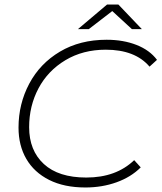

<svg xmlns="http://www.w3.org/2000/svg" viewBox="-20 -825 715 850"><path d="M62 -260Q62 -365 109.5 -454.5Q157 -544 245.5 -596.5Q334 -649 452 -649Q526 -649 584.5 -626Q643 -603 675 -560L642 -530Q578 -605 448 -605Q347 -605 269.5 -558.5Q192 -512 150.5 -434Q109 -356 109 -262Q109 -159 174 -99Q239 -39 362 -39Q494 -39 574 -116L603 -84Q560 -41 496 -18Q432 5 358 5Q264 5 197.5 -28.5Q131 -62 96.5 -121.5Q62 -181 62 -260ZM564 -696 477 -776 373 -696H325L454 -805H504L608 -696Z"/></svg>

Font: Montserrat Ace
Style: Light Italic
Weight: 300
Italic angle: -11.3°
Designer: Julieta Ulanovsky
Foundry: Julieta Ulanovsky
Version: Version 1